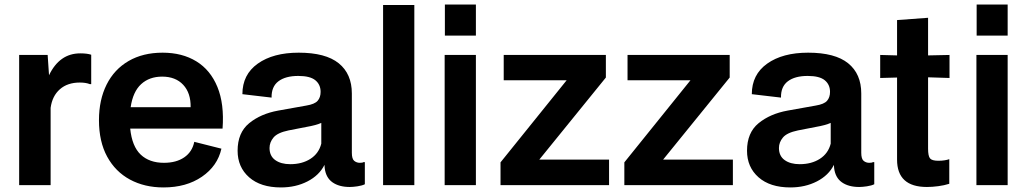

<svg xmlns="http://www.w3.org/2000/svg" viewBox="-20 -812 4503 842"><path d="M64 0V-571H189L195 -482Q241 -578 332 -578Q362 -578 380 -572V-443H374Q357 -450 330 -450Q276 -450 242.5 -420.5Q209 -391 202 -339V0Z M697 10Q614 10 550 -24.5Q486 -59 450 -125Q414 -191 414 -285Q414 -374 447.5 -441Q481 -508 544 -544.5Q607 -581 693 -581Q779 -581 841 -543Q903 -505 933.5 -430.5Q964 -356 956 -248H551Q559 -170 597 -134Q635 -98 699 -98Q753 -98 788 -122Q823 -146 832 -190L951 -160Q934 -84 865.5 -37Q797 10 697 10ZM691 -476Q635 -476 599 -443Q563 -410 553 -342H816Q817 -404 783.5 -440Q750 -476 691 -476Z M1212 10Q1123 10 1072.5 -34.5Q1022 -79 1022 -151Q1022 -230 1072.5 -271.5Q1123 -313 1200 -327L1323 -349Q1360 -355 1373 -370Q1386 -385 1386 -409Q1386 -441 1363 -460Q1340 -479 1288 -479Q1232 -479 1201 -455.5Q1170 -432 1171 -384L1043 -399Q1043 -485 1110.5 -533Q1178 -581 1290 -581Q1408 -581 1465.5 -534.5Q1523 -488 1523 -402V-142Q1523 -115 1533.5 -106.5Q1544 -98 1558 -98Q1570 -98 1574 -101H1580V-4Q1568 2 1548 5Q1528 8 1514 8Q1467 8 1438 -12.5Q1409 -33 1404 -75L1403 -89Q1380 -43 1328.5 -16.5Q1277 10 1212 10ZM1253 -92Q1305 -92 1341.5 -115.5Q1378 -139 1389 -182V-273Q1378 -268 1361.5 -263.5Q1345 -259 1322 -255L1245 -240Q1197 -230 1179.5 -209Q1162 -188 1162 -163Q1162 -128 1187 -110Q1212 -92 1253 -92Z M1660 0V-790H1797V0Z M1930 0V-571H2067V0ZM1931 -656V-792H2067V-656Z M2345 -112H2651V0H2175V-100L2465 -460H2189V-571H2637V-472Z M2888 -112H3194V0H2718V-100L3008 -460H2732V-571H3180V-472Z M3446 10Q3357 10 3306.5 -34.5Q3256 -79 3256 -151Q3256 -230 3306.5 -271.5Q3357 -313 3434 -327L3557 -349Q3594 -355 3607 -370Q3620 -385 3620 -409Q3620 -441 3597 -460Q3574 -479 3522 -479Q3466 -479 3435 -455.5Q3404 -432 3405 -384L3277 -399Q3277 -485 3344.5 -533Q3412 -581 3524 -581Q3642 -581 3699.5 -534.5Q3757 -488 3757 -402V-142Q3757 -115 3767.5 -106.5Q3778 -98 3792 -98Q3804 -98 3808 -101H3814V-4Q3802 2 3782 5Q3762 8 3748 8Q3701 8 3672 -12.5Q3643 -33 3638 -75L3637 -89Q3614 -43 3562.5 -16.5Q3511 10 3446 10ZM3487 -92Q3539 -92 3575.5 -115.5Q3612 -139 3623 -182V-273Q3612 -268 3595.5 -263.5Q3579 -259 3556 -255L3479 -240Q3431 -230 3413.5 -209Q3396 -188 3396 -163Q3396 -128 3421 -110Q3446 -92 3487 -92Z M4045 8Q3914 8 3914 -112V-472L3840 -470V-571L3914 -569V-724L4050 -734V-569L4144 -571V-470L4050 -473V-160Q4050 -128 4058.5 -117.5Q4067 -107 4095 -107Q4110 -107 4122.5 -109Q4135 -111 4143 -114V-6Q4121 1 4094.5 4.5Q4068 8 4045 8Z M4262 0V-571H4399V0ZM4263 -656V-792H4399V-656Z"/></svg>

Font: BDO Grotesk DemiBold
Style: Regular
Weight: 600
Designer: Deni Anggara
Foundry: Lokal Container
Version: Version 2.000